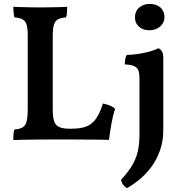

<svg xmlns="http://www.w3.org/2000/svg" viewBox="-20 -714 926 983"><path d="M346 -55Q395 -55 424.5 -67.5Q454 -80 473 -108.5Q492 -137 507 -184Q527 -180 543 -173.5Q559 -167 569 -157Q558 -123 550.5 -80.5Q543 -38 538 2Q516 1 480 1Q444 1 402.5 0.5Q361 0 323 0Q295 0 256 0Q217 0 176 0.5Q135 1 100.5 1.5Q66 2 48 3Q48 -14 49 -27.5Q50 -41 54 -51Q81 -53 95.5 -61.5Q110 -70 116 -91.5Q122 -113 122 -154V-530Q122 -568 116.5 -587Q111 -606 96 -614.5Q81 -623 54 -625Q51 -635 49.5 -650.5Q48 -666 48 -679Q72 -678 95.5 -677.5Q119 -677 142 -676.5Q165 -676 186 -676Q209 -676 233 -676.5Q257 -677 280.5 -677.5Q304 -678 324 -679Q324 -664 323 -649.5Q322 -635 318 -625Q292 -623 277 -615Q262 -607 256 -587Q250 -567 250 -528V-155Q250 -115 257 -93.5Q264 -72 283 -63.5Q302 -55 337 -55ZM630 249Q619 243 610.5 232Q602 221 600 206Q637 166 657 132Q677 98 685.5 61Q694 24 694 -25V-313Q694 -337 689 -352Q684 -367 668 -375Q652 -383 619 -384Q619 -398 621 -410.5Q623 -423 629 -433Q656 -433 688.5 -438Q721 -443 749 -451Q777 -459 790 -467Q801 -463 808.5 -452Q816 -441 816 -419V-49Q816 9 799 56.5Q782 104 754.5 141Q727 178 694 205Q661 232 630 249ZM744 -559Q712 -559 691.5 -577.5Q671 -596 671 -624Q671 -657 693 -675.5Q715 -694 746 -694Q781 -694 801.5 -675.5Q822 -657 822 -625Q822 -598 800 -578.5Q778 -559 744 -559Z"/></svg>

Font: Vollkorn SemiBold
Style: Regular
Weight: 600
Designer: Friedrich Althausen
Foundry: Friedrich Althausen
Version: Version 5.000